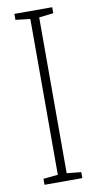

<svg xmlns="http://www.w3.org/2000/svg" viewBox="-83 -752 399 790"><g transform="rotate(-10 116.0 -357.0)"><path d="M195 0H37V-25L98 -31V-682L37 -689V-714H195V-689L135 -682V-31L195 -25Z"/></g></svg>

Font: Noto Sans Arabic ExtCond ExtLt
Style: Regular
Weight: 200
Width: 2
Designer: Monotype Design Team, Nadine Chahine, Nizar Qandah and Khaled Hosny
Foundry: Monotype Imaging Inc.
Version: Version 2.012; ttfautohint (v1.8.4.7-5d5b)